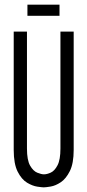

<svg xmlns="http://www.w3.org/2000/svg" viewBox="-20 -796 376 826"><path d="M168 10Q161 10 140.5 7Q120 4 96.5 -10Q73 -24 56 -57.5Q39 -91 39 -151V-660H96V-157Q96 -107 109.5 -83.5Q123 -60 140.5 -53Q158 -46 169 -46Q182 -46 198.5 -53.5Q215 -61 227.5 -85Q240 -109 240 -157V-660H297V-151Q297 -93 280.5 -60Q264 -27 241.5 -12Q219 3 198 6.5Q177 10 168 10ZM98 -728V-776H236V-728Z"/></svg>

Font: Bricolage Grotesque 48pt Condensed ExtraLight
Style: Regular
Weight: 200
Width: 3
Designer: Mathieu Triay
Foundry: Atelier Triay
Version: Version 1.000; ttfautohint (v1.8.4.7-5d5b);gftools[0.9.32]